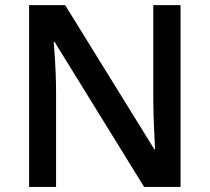

<svg xmlns="http://www.w3.org/2000/svg" viewBox="-20 -734 823 754"><path d="M689 0H545.9L194.8 -568.8H190.9L193.4 -537.1Q200.2 -446.3 200.2 -371.1V0H94.2V-713.9H235.8L585.9 -147.9H588.9Q587.9 -159.2 585 -229.7Q582 -300.3 582 -339.8V-713.9H689Z"/></svg>

Font: f41947593470240   
Style: Regular
Weight: 600
Foundry: Ascender Corporation
Version: Version 1.10